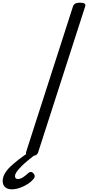

<svg xmlns="http://www.w3.org/2000/svg" viewBox="-111 -1150 657 1433"><path d="M124 14Q101 14 90.5 7Q80 0 84 -16L434 -1103Q439 -1117 451.5 -1123.5Q464 -1130 486 -1130Q510 -1130 520 -1123Q530 -1116 524 -1100L174 -14Q170 0 158 7Q146 14 124 14ZM-23 263Q-55 263 -73 246.5Q-91 230 -91 201Q-91 174 -76 147Q-61 120 -34.5 94.5Q-8 69 26.5 42.5Q61 16 100 -11H164V-6Q131 20 101.5 44Q72 68 49.5 90.5Q27 113 14 131.5Q1 150 1 165Q1 175 6.5 180.5Q12 186 22 186Q41 186 59 174.5Q77 163 100 142Q106 135 116.5 133.5Q127 132 138 143Q145 150 147.5 159.5Q150 169 144 179Q128 202 99.5 221Q71 240 38.5 251.5Q6 263 -23 263Z"/></svg>

Font: Playwrite CU
Style: Regular
Weight: 400
Designer: Veronika Burian, José Scaglione
Foundry: TypeTogether
Version: Version 1.002